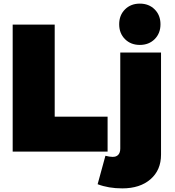

<svg xmlns="http://www.w3.org/2000/svg" viewBox="-20 -837 964 1060"><path d="M50 -701H282V-193H574V0H50ZM600 29Q621 30 632.5 18Q644 6 644 -17V-547H869V17Q869 102 811 152.5Q753 203 655 203Q579 203 519 180L562 23Q586 29 600 29ZM866 -703Q866 -653 834 -621Q802 -589 752 -589Q702 -589 670 -621Q638 -653 638 -703Q638 -753 670 -785Q702 -817 752 -817Q802 -817 834 -785Q866 -753 866 -703Z"/></svg>

Font: Gontserrat Black
Style: Regular
Weight: 900
Designer: Julieta Ulanovsky
Foundry: Julieta Ulanovsky
Version: Version 6.001